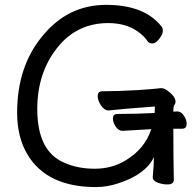

<svg xmlns="http://www.w3.org/2000/svg" viewBox="-20 -739 792 782"><path d="M371.1 22.9Q170.9 22.9 91.8 -109.9Q49.8 -180.2 49.8 -279.8Q49.8 -466.8 150.9 -589.8Q254.9 -719.2 412.1 -719.2Q567.9 -719.2 637.2 -631.8Q643.1 -626 643.1 -612.8Q643.1 -599.1 628.4 -580.6Q613.8 -562 601.1 -562Q586.9 -562 581.1 -570.8Q567.9 -591.8 541 -610.8Q492.2 -645 420.9 -645Q292 -645 211.9 -543Q131.8 -440.9 131.8 -294.9Q131.8 -122.1 242.2 -76.2Q295.9 -51.8 366.2 -51.8Q434.1 -51.8 488.8 -84Q569.8 -131.8 596.2 -212.9L479 -206.1Q462.9 -206.1 451.4 -223.1Q439.9 -240.2 439.9 -255.9Q439.9 -274.9 458 -274.9Q536.1 -274.9 609.9 -278.8Q610.8 -289.1 610.8 -305.2Q470.2 -294.9 422.9 -289.1Q404.8 -289.1 391.4 -309.6Q377.9 -330.1 377.9 -347.2Q377.9 -367.2 396 -367.2Q454.1 -367.2 542 -372.1Q610.8 -377 620.4 -378.4Q629.9 -379.9 638.2 -379.9Q647.9 -379.9 662.1 -370.1Q694.8 -345.2 694.8 -326.2Q694.8 -316.9 690.4 -312Q686 -307.1 686 -284.2L701.2 -285.2Q717.8 -285.2 729 -268.1Q740.2 -251 740.2 -234.9Q740.2 -214.8 722.2 -214.8H686Q686 -91.8 688 -6.8Q688 12.2 662.1 12.2Q641.1 12.2 621.6 4.6Q602.1 -2.9 602.1 -17.1Q606.9 -69.8 606.9 -99.1Q574.2 -29.8 464.8 6.8Q417 22.9 371.1 22.9Z"/></svg>

Font: LXGW WenKai Screen
Style: Regular
Weight: 400
Designer: LXGW / Fontworks Inc.
Foundry: LXGW / Fontworks Inc.
Version: Version 1.510;January 18,2025